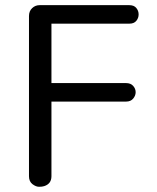

<svg xmlns="http://www.w3.org/2000/svg" viewBox="-20 -716 601 736"><path d="M91.1 -654.4Q91.1 -673.4 103.2 -684.8Q115.2 -696.2 131.6 -696.2H475.9Q493.7 -696.2 502.5 -685.4Q511.4 -674.7 511.4 -660.8Q511.4 -646.8 502.5 -636.1Q493.7 -625.3 475.9 -625.3H177.2V-397.5H463.3Q481 -397.5 490.5 -386.7Q500 -375.9 500 -362.7Q500 -349.4 490.5 -338Q481 -326.6 463.3 -326.6H177.2V-40.5Q177.2 -11.4 149.4 -2.5Q141.8 0 129.7 0Q117.7 0 104.4 -10.1Q91.1 -20.3 91.1 -40.5Z"/></svg>

Font: Mandali
Style: Regular
Weight: 400
Designer: Purushoth Kumar Guthula
Foundry: Silikandhra, Hyderabad
Version: Version 1.0.5; ttfautohint (v1.2.25-373a) -l 7 -r 28 -G 50 -